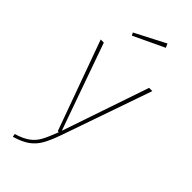

<svg xmlns="http://www.w3.org/2000/svg" viewBox="-301 -806 1047 1047"><g transform="rotate(45 222.0 -283.0)"><path d="M240 1Q218 63 198 98Q178 133 146 156Q114 179 59 195L56 177Q106 162 134.5 141Q163 120 180 89Q197 58 219 0H211L23 -519H47L225 -17L396 -519H421ZM306 -738 128 -654 120 -670 296 -761Z"/></g></svg>

Font: Fira Sans Thin
Style: Regular
Weight: 100
Designer: bBox Type GmbH & Carrois Corporate GbR & Edenspiekermann AG
Foundry: bBox Type GmbH & Carrois Corporate GbR & Edenspiekermann AG
Version: Version 4.301